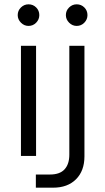

<svg xmlns="http://www.w3.org/2000/svg" viewBox="-20 -722 488 889"><path d="M77 0V-510H147V0ZM112 -602Q92 -602 77 -617Q62 -632 62 -652Q62 -673 77 -687.5Q92 -702 112 -702Q133 -702 147.5 -687.5Q162 -673 162 -652Q162 -632 147.5 -617Q133 -602 112 -602ZM146 147V86H212Q257 86 279 62Q301 38 301 -6V-510H371V2Q371 69 332 108Q293 147 226 147ZM335 -602Q315 -602 300 -617Q285 -632 285 -652Q285 -673 300 -687.5Q315 -702 335 -702Q356 -702 370.5 -687.5Q385 -673 385 -652Q385 -632 370.5 -617Q356 -602 335 -602Z"/></svg>

Font: MuseoModerno Thin Light
Style: Regular
Weight: 300
Version: Version 1.003